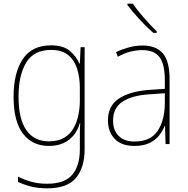

<svg xmlns="http://www.w3.org/2000/svg" viewBox="-20 -785 1022 1046"><path d="M258 -538Q324 -538 359.5 -508.5Q395 -479 413 -438H415L419 -528H441V29Q441 127 394 184Q347 241 237 241Q187 241 148.5 231Q110 221 78 206V177Q111 194 150 205Q189 216 237 216Q332 216 373.5 167Q415 118 415 29V-15Q415 -42 415 -63.5Q415 -85 417 -115H415Q399 -57 356 -23.5Q313 10 246 10Q156 10 105 -57Q54 -124 54 -258Q54 -388 104 -463Q154 -538 258 -538ZM258 -513Q165 -513 123 -444.5Q81 -376 81 -258Q81 -137 123.5 -76Q166 -15 246 -15Q297 -15 329.5 -34.5Q362 -54 380.5 -86.5Q399 -119 407 -158.5Q415 -198 415 -237V-307Q415 -364 400 -411Q385 -458 351 -485.5Q317 -513 258 -513Z M756 -537Q831 -537 867.5 -494Q904 -451 904 -353V0H882L879 -99H877Q866 -71 846 -46Q826 -21 793.5 -5.5Q761 10 713 10Q640 10 604 -29.5Q568 -69 568 -129Q568 -208 627 -247.5Q686 -287 790 -295L878 -301V-347Q878 -437 848.5 -474.5Q819 -512 756 -512Q724 -512 691.5 -504Q659 -496 622 -476L612 -501Q646 -517 682.5 -527Q719 -537 756 -537ZM791 -271Q699 -265 647.5 -231Q596 -197 596 -129Q596 -75 626.5 -44.5Q657 -14 713 -14Q800 -14 838.5 -71.5Q877 -129 878 -220V-277ZM704 -765Q728 -729 765 -687Q802 -645 834 -614V-606H815Q779 -637 739.5 -680Q700 -723 674 -758V-765Z"/></svg>

Font: Noto Sans Khmer UI SemiCondensed Thin
Style: Regular
Weight: 100
Width: 4
Designer: Danh Hong and the Monotype Design Team
Foundry: Monotype Imaging Inc.
Version: Version 2.002; ttfautohint (v1.8.4.7-5d5b)